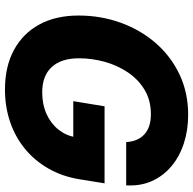

<svg xmlns="http://www.w3.org/2000/svg" viewBox="-22 -756 789 785"><g transform="rotate(90 372.5 -363.5)"><path d="M346.2 10.7Q252.4 10.7 184.6 -25.9Q116.7 -62.5 80.1 -129.9Q43.5 -197.3 43.5 -290Q43.5 -380.4 72.5 -461.4Q101.6 -542.5 155.3 -604.7Q209 -667 283.7 -702.6Q358.4 -738.3 449.7 -738.3Q512.2 -738.3 566.2 -720.7Q620.1 -703.1 659.7 -669.9Q699.2 -636.7 720.2 -590.1Q741.2 -543.5 737.8 -484.9H561Q559.6 -508.3 551.8 -527.1Q543.9 -545.9 529.5 -559.1Q515.1 -572.3 494.6 -579.1Q474.1 -585.9 447.3 -585.9Q390.1 -585.9 347.2 -560.1Q304.2 -534.2 275.4 -491Q246.6 -447.8 232.4 -396Q218.3 -344.2 218.3 -292Q218.3 -219.7 253.9 -180.7Q289.6 -141.6 357.4 -141.6Q407.2 -141.6 446 -159.2Q484.9 -176.8 509.5 -207.5Q534.2 -238.3 541 -277.8L575.2 -268.6H393.6L414.6 -396.5H729.5L712.9 -293.5Q701.2 -222.7 668.7 -166.3Q636.2 -109.9 587.6 -70.3Q539.1 -30.8 477.5 -10Q416 10.7 346.2 10.7Z"/></g></svg>

Font: Inter 24pt ExtraBold
Style: Italic
Weight: 800
Italic angle: -9.3988°
Designer: Rasmus Andersson
Foundry: rsms
Version: Version 4.001;git-66647c0bb